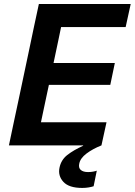

<svg xmlns="http://www.w3.org/2000/svg" viewBox="-20 -733 679 968"><path d="M25 0Q37 -57.5 48.5 -111.8Q60 -166 74.5 -233.5L125 -472.5Q139.5 -542 151.2 -597.5Q163 -653 176 -713H639L613.5 -596.5H288Q281 -563 273.8 -528.2Q266.5 -493.5 258 -453.5L250 -415.5H559L536 -305H226.5L216 -256Q207.5 -217 200.5 -183Q193.5 -149 186.5 -116.5H517L491.5 0ZM394.5 214.5Q327.5 214.5 299.5 183.8Q271.5 153 280 112.5Q288 73 319.2 48.5Q350.5 24 399 2L404.5 -23.5L471 -31L491.5 0Q447.5 17.5 416 41.2Q384.5 65 379.5 92.5Q375 113 387.2 123.8Q399.5 134.5 424 134.5Q438 134.5 449.8 132.2Q461.5 130 468 127.5L452 206Q441.5 209.5 426.5 212Q411.5 214.5 394.5 214.5Z"/></svg>

Font: Commissioner SemiBold
Style: Italic
Weight: 600
Italic angle: -12°
Designer: Kostas Bartsokas
Foundry: Kostas Bartsokas
Version: Version 1.000; ttfautohint (v1.8.3)